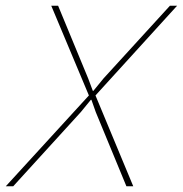

<svg xmlns="http://www.w3.org/2000/svg" viewBox="-70 -650 638 670"><path d="M263.2 -316.9 395 0H371.1L264.2 -258.8L249 -301.8H247.1L211.9 -258.8L-23.9 0H-49.8L240.2 -316.9L108.9 -629.9H132.8L237.8 -376L253.9 -333H255.9L291 -376L522.9 -629.9H547.9Z"/></svg>

Font: Sinkin Sans 100 Thin Italic
Style: Regular
Weight: 100
Italic angle: -112°
Designer: Keith Bates
Foundry: K-Type
Version: Sinkin Sans (version 1.0)  by Keith Bates   •   © 2014   www